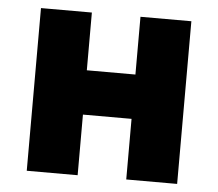

<svg xmlns="http://www.w3.org/2000/svg" viewBox="-45 -619 760 669"><g transform="rotate(5 335.0 -284.5)"><path d="M72 -569H250V-367H420V-569H598V0H420V-212H250V0H72Z"/></g></svg>

Font: Merged Yaku Han JP Black
Style: Regular
Weight: 900
Designer: Ryoko NISHIZUKA 西塚涼子 (kana, bopomofo & ideographs); Paul D. Hunt (Latin, Greek & Cyrillic); Sandoll Communications 산돌커뮤니
Foundry: Adobe
Version: Version 2.004